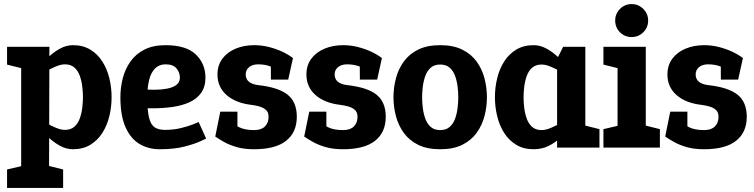

<svg xmlns="http://www.w3.org/2000/svg" viewBox="-20 -732 3741 952"><path d="M225 -500 223 200H85V-500ZM142.3 -336.7 131.7 -340Q131.7 -340 142.7 -357Q153.7 -374 173.7 -399Q193.7 -424 220.2 -449Q246.7 -474 277.7 -491Q308.7 -508 341.7 -508L301.7 -413Q281.7 -413 254.7 -401.5Q227.7 -390 201.8 -374.8Q176 -359.7 159.2 -348.2Q142.3 -336.7 142.3 -336.7ZM142.3 -163.3Q142.3 -163.3 159.2 -151.8Q176 -140.3 201.8 -125.7Q227.7 -111 254.7 -99.5Q281.7 -88 301.7 -88L341.7 8Q308.7 8 277.7 -9Q246.7 -26 220.2 -51Q193.7 -76 173.7 -101Q153.7 -126 142.7 -143Q131.7 -160 131.7 -160ZM301.7 -88Q331 -88 348.8 -103.8Q366.7 -119.7 375.7 -145Q384.7 -170.3 388 -198.3Q391.3 -226.3 391.3 -250Q391.3 -274.3 388 -302.5Q384.7 -330.7 375.7 -356Q366.7 -381.3 348.8 -397.2Q331 -413 301.7 -413L341.7 -508Q391.3 -508 427.7 -486Q464 -464 487.5 -427Q511 -390 522.2 -344Q533.3 -298 533.3 -250Q533.3 -202 522.2 -156Q511 -110 487.5 -73Q464 -36 427.7 -14Q391.3 8 341.7 8ZM95 -391.7 15 -411.7V-500H95ZM15 200V108.3L115 85L95 200ZM213 200 186.3 81.7 293 108.3V200Z M965 -127 1002 -45Q1002 -45 974.5 -32Q947 -19 895.8 -5.5Q844.7 8 772 8L798.7 -88Q841.3 -88 878 -97.2Q914.7 -106.3 938.3 -115.8Q962 -125.3 965 -127ZM577 -250H710.3Q710.3 -185.3 718.7 -150Q727 -114.7 746.2 -101.3Q765.3 -88 798.7 -88L772 8Q716 8 672 -18Q628 -44 602.5 -101Q577 -158 577 -250ZM801 -508Q903 -508 950.8 -462Q998.7 -416 998.7 -347Q998.7 -301 977 -271Q955.3 -241 918.3 -224.5Q881.3 -208 834.2 -201.5Q787 -195 735 -195L657 -196L710.3 -287.7Q751.3 -285.7 781.7 -288.7Q812 -291.7 832.2 -299Q852.3 -306.3 862.2 -318.5Q872 -330.7 872 -347Q872 -372.3 855.3 -392.7Q838.7 -413 801 -413Q769.3 -413 749.2 -393Q729 -373 719.7 -336.5Q710.3 -300 710.3 -250H577Q577 -298 588.8 -344Q600.7 -390 626.8 -427Q653 -464 695.8 -486Q738.7 -508 801 -508Z M1240 8V-87Q1275.7 -87 1293.7 -105Q1311.7 -123 1311.7 -153Q1311.7 -179.7 1291.3 -193Q1271 -206.3 1226.7 -212L1260 -310Q1360.3 -299 1406 -262.5Q1451.7 -226 1451.7 -153Q1451.7 -76 1398.8 -34Q1346 8 1240 8ZM1240 -508 1260 -413Q1232.3 -413 1215.3 -399.3Q1198.3 -385.7 1198.3 -362.7Q1198.3 -318 1260 -310L1226.7 -212Q1148.7 -221 1103.5 -260.7Q1058.3 -300.3 1058.3 -362.7Q1058.3 -408.3 1082.5 -440.8Q1106.7 -473.3 1148.2 -490.7Q1189.7 -508 1240 -508ZM1047.3 -55 1109 -139Q1137 -116 1165 -101.5Q1193 -87 1240 -87V8Q1189.7 8 1152.5 -3Q1115.3 -14 1089.3 -29Q1063.3 -44 1047.3 -55ZM1371 -375.3Q1349.7 -391 1322.3 -402Q1295 -413 1260 -413L1240 -508Q1277.7 -508 1313.3 -499Q1349 -490 1379.7 -475.7Q1410.3 -461.3 1432.7 -444ZM1157.3 -178.3V-55H1047.3L1072.3 -178.3ZM1323.3 -337.3 1322.7 -443.3 1432.7 -444 1409 -337.3Z M1681 8V-87Q1716.7 -87 1734.7 -105Q1752.7 -123 1752.7 -153Q1752.7 -179.7 1732.3 -193Q1712 -206.3 1667.7 -212L1701 -310Q1801.3 -299 1847 -262.5Q1892.7 -226 1892.7 -153Q1892.7 -76 1839.8 -34Q1787 8 1681 8ZM1681 -508 1701 -413Q1673.3 -413 1656.3 -399.3Q1639.3 -385.7 1639.3 -362.7Q1639.3 -318 1701 -310L1667.7 -212Q1589.7 -221 1544.5 -260.7Q1499.3 -300.3 1499.3 -362.7Q1499.3 -408.3 1523.5 -440.8Q1547.7 -473.3 1589.2 -490.7Q1630.7 -508 1681 -508ZM1488.3 -55 1550 -139Q1578 -116 1606 -101.5Q1634 -87 1681 -87V8Q1630.7 8 1593.5 -3Q1556.3 -14 1530.3 -29Q1504.3 -44 1488.3 -55ZM1812 -375.3Q1790.7 -391 1763.3 -402Q1736 -413 1701 -413L1681 -508Q1718.7 -508 1754.3 -499Q1790 -490 1820.7 -475.7Q1851.3 -461.3 1873.7 -444ZM1598.3 -178.3V-55H1488.3L1513.3 -178.3ZM1764.3 -337.3 1763.7 -443.3 1873.7 -444 1850 -337.3Z M1931 -250Q1931 -298 1943.2 -344Q1955.3 -390 1982.2 -427Q2009 -464 2053.3 -486Q2097.7 -508 2162.7 -508Q2227.7 -508 2272 -486Q2316.3 -464 2343.2 -427Q2370 -390 2382.2 -344Q2394.3 -298 2394.3 -250Q2394.3 -202 2382.2 -156Q2370 -110 2343.2 -73Q2316.3 -36 2272 -14Q2227.7 8 2162.7 8Q2097.7 8 2053.3 -14Q2009 -36 1982.2 -73Q1955.3 -110 1943.2 -156Q1931 -202 1931 -250ZM2073 -250Q2073 -225.7 2076.3 -197.5Q2079.7 -169.3 2088.7 -144Q2097.7 -118.7 2115.5 -102.8Q2133.3 -87 2162.7 -87Q2192 -87 2209.8 -102.8Q2227.7 -118.7 2236.7 -144Q2245.7 -169.3 2249 -197.5Q2252.3 -225.7 2252.3 -250Q2252.3 -274.3 2249 -302Q2245.7 -329.7 2236.7 -355Q2227.7 -380.3 2209.8 -396.2Q2192 -412 2162.7 -412Q2133.3 -412 2115.5 -396.2Q2097.7 -380.3 2088.7 -355Q2079.7 -329.7 2076.3 -302Q2073 -274.3 2073 -250Z M2742.3 -440 2882.3 -430V0H2742.3ZM2742.3 -440 2772.3 -500H2882.3V-430ZM2825 -163.3 2835.7 -160Q2835.7 -160 2827.2 -143Q2818.7 -126 2802.2 -101Q2785.7 -76 2760.3 -51Q2735 -26 2701.3 -9Q2667.7 8 2625.7 8L2665.7 -87Q2686 -87 2712.8 -98.5Q2739.7 -110 2765.5 -125.2Q2791.3 -140.3 2808.2 -151.8Q2825 -163.3 2825 -163.3ZM2825 -336.7Q2825 -336.7 2808.2 -348.2Q2791.3 -359.7 2765.5 -374.3Q2739.7 -389 2712.8 -400.5Q2686 -412 2665.7 -412L2625.7 -508Q2658.7 -508 2689.7 -491Q2720.7 -474 2747.2 -449Q2773.7 -424 2793.7 -399Q2813.7 -374 2824.7 -357Q2835.7 -340 2835.7 -340ZM2665.7 -412Q2636.3 -412 2618.5 -396.2Q2600.7 -380.3 2591.7 -355Q2582.7 -329.7 2579.3 -302Q2576 -274.3 2576 -250Q2576 -225.7 2579.3 -197.5Q2582.7 -169.3 2591.7 -144Q2600.7 -118.7 2618.5 -102.8Q2636.3 -87 2665.7 -87L2625.7 8Q2576 8 2539.7 -14Q2503.3 -36 2479.8 -73Q2456.3 -110 2445.2 -156Q2434 -202 2434 -250Q2434 -298 2445.2 -344Q2456.3 -390 2479.8 -427Q2503.3 -464 2539.7 -486Q2576 -508 2625.7 -508ZM2872.3 0 2845.7 -118.3 2952.3 -91.7V0Z M3042 0V-500H3182V0ZM3112 -548.3Q3077.7 -548.3 3054 -572Q3030.3 -595.7 3030.3 -630Q3030.3 -663.7 3054 -687.7Q3077.7 -711.7 3112 -711.7Q3145.7 -711.7 3169.7 -687.7Q3193.7 -663.7 3193.7 -630Q3193.7 -595.7 3169.7 -572Q3145.7 -548.3 3112 -548.3ZM3052 -391.7 2972 -411.7V-500H3052ZM2972 0V-91.7L3072 -115L3052 0ZM3172 0 3145.3 -118.3 3252 -91.7V0Z M3471 8V-87Q3506.7 -87 3524.7 -105Q3542.7 -123 3542.7 -153Q3542.7 -179.7 3522.3 -193Q3502 -206.3 3457.7 -212L3491 -310Q3591.3 -299 3637 -262.5Q3682.7 -226 3682.7 -153Q3682.7 -76 3629.8 -34Q3577 8 3471 8ZM3471 -508 3491 -413Q3463.3 -413 3446.3 -399.3Q3429.3 -385.7 3429.3 -362.7Q3429.3 -318 3491 -310L3457.7 -212Q3379.7 -221 3334.5 -260.7Q3289.3 -300.3 3289.3 -362.7Q3289.3 -408.3 3313.5 -440.8Q3337.7 -473.3 3379.2 -490.7Q3420.7 -508 3471 -508ZM3278.3 -55 3340 -139Q3368 -116 3396 -101.5Q3424 -87 3471 -87V8Q3420.7 8 3383.5 -3Q3346.3 -14 3320.3 -29Q3294.3 -44 3278.3 -55ZM3602 -375.3Q3580.7 -391 3553.3 -402Q3526 -413 3491 -413L3471 -508Q3508.7 -508 3544.3 -499Q3580 -490 3610.7 -475.7Q3641.3 -461.3 3663.7 -444ZM3388.3 -178.3V-55H3278.3L3303.3 -178.3ZM3554.3 -337.3 3553.7 -443.3 3663.7 -444 3640 -337.3Z"/></svg>

Font: Epunda Slab Light
Style: Regular
Weight: 300
Designer: Simon Atzbach
Foundry: typofactur
Version: Version 1.102